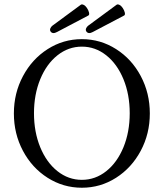

<svg xmlns="http://www.w3.org/2000/svg" viewBox="-20 -858 753 891"><path d="M44.4 -331.5Q44.4 -425.8 86.7 -504.9Q128.9 -584 201.2 -630.1Q273.4 -676.3 359.9 -676.3Q446.3 -676.3 518.8 -630.1Q591.3 -584 633.3 -504.9Q675.3 -425.8 675.3 -331.5Q675.3 -237.3 633.1 -158.2Q590.8 -79.1 518.6 -33Q446.3 13.2 359.9 13.2Q273.4 13.2 200.9 -33Q128.4 -79.1 86.4 -158.2Q44.4 -237.3 44.4 -331.5ZM582 -332.5Q582 -419.4 553 -490.2Q523.9 -561 473.1 -601.3Q422.4 -641.6 359.9 -641.6Q297.4 -641.6 246.6 -601.3Q195.8 -561 166.7 -490.2Q137.7 -419.4 137.7 -332.5Q137.7 -245.6 166.7 -174.8Q195.8 -104 246.6 -63.7Q297.4 -23.4 359.9 -23.4Q422.4 -23.4 473.1 -63.7Q523.9 -104 553 -174.8Q582 -245.6 582 -332.5ZM214.4 -712.4Q210.4 -718.8 213.6 -726.3Q216.8 -733.9 223.1 -738.8L355 -835.9Q359.9 -839.4 368.2 -835.4Q376.5 -831.5 383.3 -821.3Q390.6 -810.5 393.1 -799.8Q395.5 -789.1 390.1 -786.1L244.6 -709.5Q234.9 -704.1 227.1 -704.6Q219.2 -705.1 214.4 -712.4ZM380.4 -712.4Q376.5 -718.8 379.6 -726.3Q382.8 -733.9 389.2 -738.8L521 -835.9Q525.9 -839.4 534.2 -835.4Q542.5 -831.5 549.3 -821.3Q556.6 -810.5 559.1 -799.8Q561.5 -789.1 556.2 -786.1L410.6 -709.5Q400.9 -704.1 393.1 -704.6Q385.3 -705.1 380.4 -712.4Z"/></svg>

Font: Junicode Two Beta VF
Style: Regular
Weight: 400
Designer: Peter S. Baker
Foundry: Briery Creek Software
Version: Version 1.031 beta; ttfautohint (v1.8.1.43-b0c9)